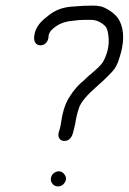

<svg xmlns="http://www.w3.org/2000/svg" viewBox="-20 -674 461 687"><path d="M172 -54C166 -49 163 -43 162 -36C161 -29 163 -22 168 -16C173 -10 180 -7 187 -7C194 -7 201 -9 206 -14C211 -19 215 -25 216 -32C217 -39 214 -46 209 -52C204 -58 198 -61 191 -61C184 -61 178 -59 172 -54ZM249 -230C252 -250 256 -269 263 -289C270 -309 292 -335 330 -368L349 -385C358 -393 368 -404 380 -416C392 -428 401 -445 407 -466C425 -520 425 -565 408 -599C399 -617 381 -633 355 -646C345 -651 331 -654 311 -654C291 -654 265 -653 233 -650C201 -647 173 -636 148 -614C118 -592 103 -567 102 -539C102 -528 105 -521 110 -517C115 -513 121 -511 128 -512C135 -513 141 -516 146 -522C151 -528 154 -536 154 -548C155 -552 157 -558 163 -565C182 -585 206 -596 235 -599C242 -600 251 -601 261 -602C271 -603 286 -603 305 -603C324 -603 342 -595 357 -580C361 -576 364 -568 366 -558C373 -523 368 -489 350 -455C346 -447 336 -436 319 -421L299 -404C293 -399 288 -394 283 -389C278 -384 273 -380 267 -375C248 -357 234 -337 222 -316C212 -298 203 -270 198 -232C197 -227 196 -218 192 -207C188 -196 188 -187 191 -181C194 -175 199 -171 206 -170C223 -168 235 -177 241 -198Z"/></svg>

Font: AppleStorm
Style: Ita
Weight: 400
Foundry: Cannot Into Space Fonts
Version: Version 1.01